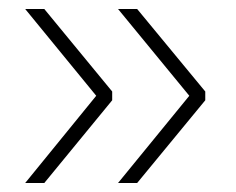

<svg xmlns="http://www.w3.org/2000/svg" viewBox="-20 -456 524 427"><path d="M194 -243 36 -436H78.5L229.5 -252.5V-233L78.5 -49H36ZM401 -243 242.5 -436H285L436.5 -252.5V-233L285 -49H242.5Z"/></svg>

Font: Anek Gurmukhi ExtraLight
Style: Regular
Weight: 250
Designer: Sarang Kulkarni (Gurmukhi), Yesha Goshar (Latin)
Foundry: Ek Type
Version: Version 1.003